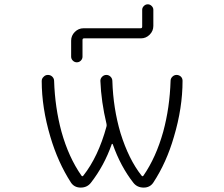

<svg xmlns="http://www.w3.org/2000/svg" viewBox="-20 -893 1040 892"><path d="M633.8 -761.7Q640.6 -761.7 640.6 -769.5V-847.7Q640.6 -857.4 648.4 -865.2Q656.2 -873 666.5 -873Q676.8 -873 684.6 -865.2Q692.4 -857.4 692.4 -847.7V-772.5Q692.4 -749 675.3 -731.9Q658.2 -714.8 634.8 -714.8H370.1Q363.3 -714.8 363.3 -707V-629.9Q363.3 -619.1 355.5 -611.3Q347.7 -603.5 336.9 -603.5Q326.2 -603.5 318.4 -611.3Q310.5 -619.1 310.5 -629.9V-704.1Q310.5 -727.5 327.6 -744.6Q344.7 -761.7 368.2 -761.7ZM358.4 -77.1Q362.3 -71.3 367.2 -77.1Q436.5 -165 474.6 -304.7Q476.6 -311.5 474.6 -318.4Q450.2 -419.9 446.3 -517.6Q446.3 -528.3 454.6 -536.6Q462.9 -544.9 474.1 -544.9Q485.4 -544.9 493.7 -536.6Q502 -528.3 502 -516.6Q505.9 -389.6 540 -274.4Q578.1 -152.3 637.7 -77.1Q642.6 -71.3 646.5 -77.1Q705.1 -162.1 738.3 -281.2Q768.6 -392.6 772.5 -517.6Q772.5 -528.3 780.8 -536.6Q789.1 -544.9 800.3 -544.9Q811.5 -544.9 820.3 -537.1Q828.1 -529.3 828.1 -517.6Q828.1 -391.6 788.1 -257.8Q753.9 -138.7 692.4 -44.9Q676.8 -21.5 647.5 -21.5Q617.2 -21.5 599.6 -43.9Q540 -120.1 503.9 -222.7Q502.9 -224.6 501 -224.6Q499 -224.6 499 -222.7Q463.9 -123 402.3 -43.9Q384.8 -21.5 355 -21.5Q325.2 -21.5 309.6 -44.9Q249 -138.7 213.9 -257.8Q173.8 -392.6 173.8 -516.6Q173.8 -528.3 182.6 -536.1Q190.4 -544.9 202.6 -544.9Q214.8 -544.9 223.1 -536.6Q231.4 -528.3 231.4 -516.6Q235.4 -392.6 265.6 -281.2Q298.8 -162.1 358.4 -77.1Z"/></svg>

Font: Rounded-X Mgen+ 1mn light
Style: Regular
Weight: 200
Designer: [Source Han Sans]
Ryoko NISHIZUKA  (kana & ideographs); Paul D. Hunt (Latin, Greek & Cyrillic); Wenlong ZHANG  (bopomofo
Version: Version 1.059.20150602